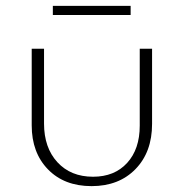

<svg xmlns="http://www.w3.org/2000/svg" viewBox="-20 -628 626 654"><path d="M160 -577V-608H425V-577ZM88 -201V-462H130V-207Q130 -125 175.5 -75.5Q221 -26 297 -26Q370 -26 413 -73Q456 -120 456 -200V-462H498V-206Q498 -110 441.5 -52Q385 6 292 6Q199 6 143.5 -51Q88 -108 88 -201Z"/></svg>

Font: EauTestSC Light
Style: Regular
Weight: 300
Designer: Christian Thalmann (Catharsis Fonts)
Version: Version 0.001;PS 000.001;hotconv 1.0.88;makeotf.lib2.5.64775